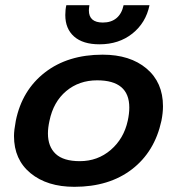

<svg xmlns="http://www.w3.org/2000/svg" viewBox="-20 -706 682 741"><path d="M232 -648Q232 -669 236 -686H325Q323 -672 323 -666Q323 -619 377 -619Q409 -619 429.5 -636Q450 -653 457 -686H557Q543 -618 491 -576.5Q439 -535 364 -535Q300 -535 266 -565Q232 -595 232 -648ZM34 -181Q34 -203 41 -240Q65 -358 153.5 -426.5Q242 -495 376 -495Q482 -495 545.5 -441.5Q609 -388 609 -296Q609 -270 603 -240Q577 -120 489 -52.5Q401 15 267 15Q162 15 98 -37.5Q34 -90 34 -181ZM473 -240Q479 -267 479 -291Q479 -396 355 -396Q285 -396 235.5 -354.5Q186 -313 171 -240Q165 -213 165 -191Q165 -140 195 -112Q225 -84 288 -84Q357 -84 407.5 -127.5Q458 -171 473 -240Z"/></svg>

Font: Prompt Medium
Style: Italic
Weight: 500
Italic angle: -12°
Designer: Katatrad Team
Foundry: CadsonDemak
Version: Version 1.001